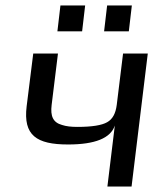

<svg xmlns="http://www.w3.org/2000/svg" viewBox="-20 -679 558 699"><path d="M228 -153C326 -153 383 -176 398 -222L371 0H459L518 -484H428L405 -297C401 -266 390 -245 370 -234C351 -223 315 -217 262 -217C239 -217 221 -219 206 -224C173 -233 163 -256 168 -297L191 -484H101L77 -292C64 -186 113 -153 228 -153ZM279 -565 290 -659H200L189 -565ZM449 -565 460 -659H370L359 -565Z"/></svg>

Font: Gamestation Display
Style: Italic
Weight: 400
Designer: Jonas Hecksher
Foundry: Jonas Hecksher, Playtypeª, e-types AS
Version: Version 1.003